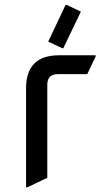

<svg xmlns="http://www.w3.org/2000/svg" viewBox="-20 -766 421 795"><path d="M92.8 9.8H87.9V-400.4Q87.9 -537.1 224.6 -537.1Q224.6 -537.1 376 -537.1V-532.2L341.3 -459H219.7Q175.8 -459 175.8 -415Q175.8 -415 175.8 -29.8ZM256.3 -745.6 314.9 -717.8 242.2 -566.4H237.3L179.7 -593.8L251.5 -745.6Z"/></svg>

Font: Nova Square
Style: Book
Weight: 400
Designer: Wojciech Kalinowski "wmk69" (wmk69@o2.pl)
Foundry: Wojciech Kalinowski "wmk69" (wmk69@o2.pl)
Version: Version 3.1.0; 2021-05-23